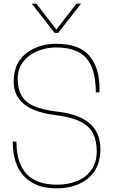

<svg xmlns="http://www.w3.org/2000/svg" viewBox="-20 -1026 620 1052"><path d="M424 -846ZM299 -846H279L154 -1006H179L289 -864L399 -1006H424ZM290 6Q207 6 154 -26.5Q101 -59 75.5 -114.5Q50 -170 50 -250H70Q70 -14 293 -14Q352 -14 401.5 -34Q451 -54 480.5 -95Q510 -136 510 -197Q510 -254 490.5 -294Q471 -334 422 -359Q373 -384 286 -395Q167 -410 111 -456Q55 -502 55 -580Q55 -703 160 -757Q216 -786 289 -786Q414 -786 469.5 -720.5Q525 -655 525 -545V-520H505Q505 -646 454 -706Q403 -766 287 -766Q234 -766 186 -746.5Q138 -727 107.5 -688.5Q77 -650 77 -595Q77 -542 96.5 -505Q116 -468 163.5 -446Q211 -424 296 -414Q530 -387 530 -211Q530 -78 425 -24Q367 6 290 6Z"/></svg>

Font: Tanohe Sans Thin
Style: Regular
Weight: 100
Designer: Village Type and Design LLC & Cristiano Sobral
Foundry: Cooper Hewitt Smithsonian Design Museum
Version: Version 1.00;September 29, 2021;FontCreator 13.0.0.2655 64-b